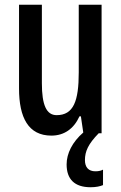

<svg xmlns="http://www.w3.org/2000/svg" viewBox="-20 -560 509 807"><path d="M337 113C337 76 351 45 395 0H407V-540H311V-256C311 -135 289 -76 218 -76C175 -76 156 -119 156 -210V-540H60V-188C60 -66 99 10 196 10C249 10 290 -18 314 -71H320L330 -3C284 37 260 85 260 131C260 193 293 227 361 227C384 227 401 223 413 218V153C406 157 396 160 381 160C352 160 337 143 337 113Z"/></svg>

Font: Noto Sans Khmer ExtraCondensed Medium
Style: Regular
Weight: 500
Width: 2
Designer: Danh Hong and the Monotype Design Team
Foundry: Monotype Imaging Inc.
Version: Version 2.004